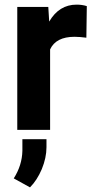

<svg xmlns="http://www.w3.org/2000/svg" viewBox="-20 -558 405 825"><path d="M353 -531.7C339.4 -536.1 324.7 -538.1 309.1 -538.1C258.8 -538.1 219.7 -513.7 191.4 -465.3L187.5 -528.3H54.2V0H195.3V-345.7C211.9 -381.8 247.1 -399.9 300.3 -399.9C314.9 -399.9 332 -398.4 351.1 -396ZM108.9 247.1C128.9 227.1 146 200.7 159.7 168.5C172.9 136.2 179.7 105 179.7 74.7V40H76.2V90.3C75.2 131.8 63 170.9 39.1 208.5Z"/></svg>

Font: Roboto
Style: Bold
Weight: 700
Designer: Google
Version: Version 2.137; 2017